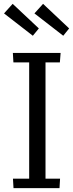

<svg xmlns="http://www.w3.org/2000/svg" viewBox="-20 -979 380 999"><path d="M46.9 -703.6H295.4L291.5 -654.3H216.8V-49.3H292.5L289.6 0H50.3L47.4 -49.3H131.8V-654.3H49.8ZM204.1 -959 339.8 -831.1 309.1 -793 159.2 -909.2ZM45.9 -959 182.1 -831.1 150.9 -793 1 -909.2Z"/></svg>

Font: Metrophobic
Style: Regular
Weight: 400
Designer: vernon adams
Foundry: vernon adams
Version: Version 1.000